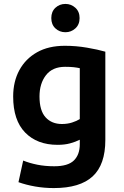

<svg xmlns="http://www.w3.org/2000/svg" viewBox="-20 -769 629 977"><path d="M254 188Q205 188 159 180Q113 172 74 158L98 48Q130 61 169.5 69Q209 77 256 77Q326 77 356 47.5Q386 18 386 -35V-58Q364 -47 336.5 -39.5Q309 -32 273 -32Q169 -32 108 -94.5Q47 -157 47 -278Q47 -354 78.5 -412Q110 -470 168.5 -503Q227 -536 310 -536Q367 -536 422.5 -526.5Q478 -517 516 -506V-57Q516 69 451.5 128.5Q387 188 254 188ZM295 -138Q323 -138 346.5 -145.5Q370 -153 386 -163V-422Q373 -425 355.5 -427Q338 -429 311 -429Q247 -429 214 -386.5Q181 -344 181 -278Q181 -206 212 -172Q243 -138 295 -138ZM313 -605Q283 -605 262 -624.5Q241 -644 241 -677Q241 -710 262 -729.5Q283 -749 313 -749Q342 -749 363.5 -729.5Q385 -710 385 -677Q385 -644 363.5 -624.5Q342 -605 313 -605Z"/></svg>

Font: Ubuntu Sans
Style: Bold
Weight: 700
Designer: Dalton Maag Ltd
Foundry: Dalton Maag Ltd
Version: Version 1.006; ttfautohint (v1.8.4.7-5d5b)